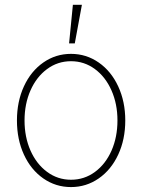

<svg xmlns="http://www.w3.org/2000/svg" viewBox="-20 -760 585 791"><path d="M49.8 -263.7Q49.8 -341.8 78.6 -404.3Q107.4 -466.8 158.4 -502.4Q209.5 -538.1 272.5 -538.1Q335.4 -538.1 386.7 -502.4Q438 -466.8 467 -404.1Q496.1 -341.3 496.1 -263.7Q496.1 -185.5 467 -123Q438 -60.5 386.7 -24.9Q335.4 10.7 272.5 10.7Q209.5 10.7 158.4 -24.9Q107.4 -60.5 78.6 -123Q49.8 -185.5 49.8 -263.7ZM463.9 -263.7Q463.9 -332 439.2 -387.7Q414.6 -443.4 370.8 -475.6Q327.1 -507.8 272.5 -507.8Q217.8 -507.8 174.1 -475.6Q130.4 -443.4 105.7 -387.7Q81.1 -332 81.1 -263.7Q81.1 -195.3 105.7 -139.6Q130.4 -84 174.1 -51.8Q217.8 -19.5 272.5 -19.5Q327.6 -19.5 371.3 -51.8Q415 -84 439.5 -139.6Q463.9 -195.3 463.9 -263.7ZM280.3 -740.2H317.4L288.1 -581.1H264.6Z"/></svg>

Font: Pretendard JP Thin
Style: Regular
Weight: 100
Designer: Base glyphs from Inter by Rasmus Andersson; Hangeul glyphs from Noto Sans CJK(Source Han Sans) by Jang Soo-young and Kan
Foundry: Kil Hyung-jin
Version: Version 1.309